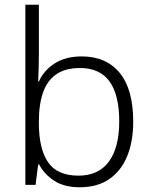

<svg xmlns="http://www.w3.org/2000/svg" viewBox="-20 -780 639 810"><path d="M144 -550Q144 -521 143 -489Q142 -457 141 -436H144Q164 -482 210 -512Q256 -542 325 -542Q428 -542 485 -472.5Q542 -403 542 -267Q542 -183 516.5 -121Q491 -59 441 -24.5Q391 10 317 10Q250 10 208 -18Q166 -46 145 -86H141L130 0H87V-760H144ZM318 -493Q256 -493 218 -467Q180 -441 162 -391Q144 -341 144 -267V-260Q144 -153 182.5 -96Q221 -39 311 -39Q396 -39 439.5 -98.5Q483 -158 483 -268Q483 -380 442 -436.5Q401 -493 318 -493Z"/></svg>

Font: Noto Sans Khmer Light
Style: Regular
Weight: 300
Version: Version 2.003